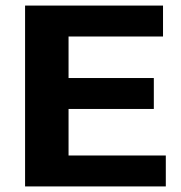

<svg xmlns="http://www.w3.org/2000/svg" viewBox="-20 -669 650 689"><path d="M575 0V-111H226V-278H532V-389H226V-538H565V-649H70V0Z"/></svg>

Font: Play
Style: Bold
Weight: 700
Designer: Jonas Hecksher
Foundry: Jonas Hecksher, Playtypeª, e-types AS
Version: Version 1.002